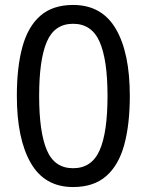

<svg xmlns="http://www.w3.org/2000/svg" viewBox="-20 -745 591 775"><path d="M275 10Q160 10 104 -87.5Q48 -185 48 -358Q48 -474 70.5 -556Q93 -638 143 -681.5Q193 -725 275 -725Q391 -725 447.5 -628.5Q504 -532 504 -358Q504 -243 481.5 -160.5Q459 -78 408.5 -34Q358 10 275 10ZM275 -66Q350 -66 382 -138Q414 -210 414 -358Q414 -504 382 -576.5Q350 -649 275 -649Q200 -649 169 -576.5Q138 -504 138 -358Q138 -212 169 -139Q200 -66 275 -66Z"/></svg>

Font: lbangla85
Style: Book
Weight: 400
Designer: Jelle Bosma - Monotype Design Team
Foundry: Monotype Imaging Inc.
Version: Version 2.003